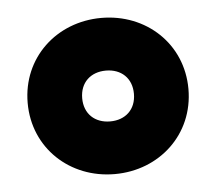

<svg xmlns="http://www.w3.org/2000/svg" viewBox="-36 -761 465 414"><g transform="rotate(-5 197.0 -554.0)"><path d="M197 -385C294 -385 371 -456 371 -554C371 -652 294 -723 197 -723C100 -723 23 -652 23 -554C23 -456 100 -385 197 -385ZM197 -499C164 -499 141 -520 141 -554C141 -588 164 -609 197 -609C230 -609 253 -588 253 -554C253 -520 230 -499 197 -499Z"/></g></svg>

Font: Kalas SG
Style: Bold
Weight: 700
Designer: Kalas
Foundry: Kalas
Version: Version 2.000;FEAKit 1.0